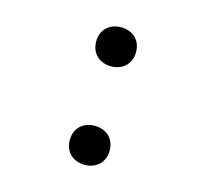

<svg xmlns="http://www.w3.org/2000/svg" viewBox="-85 -627 789 737"><g transform="rotate(15 310.0 -259.0)"><path d="M310 15C354.5 15 389.5 -14 389.5 -62.5C389.5 -112 354.5 -140 310 -140C266 -140 231 -112 231 -62.5C231 -14 266 15 310 15ZM231 -454C231 -405.5 266 -376.5 310 -376.5C354.5 -376.5 389.5 -405.5 389.5 -454C389.5 -503.5 354.5 -531.5 310 -531.5C266 -531.5 231 -503.5 231 -454Z"/></g></svg>

Font: Monaspace Argon ExtraLight
Style: Regular
Weight: 200
Designer: Riley Cran & the Lettermatic Team
Foundry: Lettermatic
Version: Version 1.000 (Monaspace Argon)